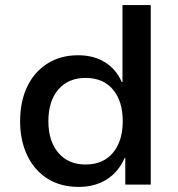

<svg xmlns="http://www.w3.org/2000/svg" viewBox="-20 -725 699 754"><path d="M289 9Q218 9 166.5 -23.5Q115 -56 87 -114.5Q59 -173 59 -249Q59 -326 86.5 -384Q114 -442 165.5 -475Q217 -508 287 -508Q349 -508 393 -480Q437 -452 458 -403H461V-705H572V0H472V-104H469Q445 -49 398.5 -20Q352 9 289 9ZM316 -79Q385 -79 423.5 -125Q462 -171 462 -249Q462 -328 423.5 -373.5Q385 -419 316 -419Q248 -419 209 -373.5Q170 -328 170 -249Q170 -171 209 -125Q248 -79 316 -79Z"/></svg>

Font: Nunito Sans 7pt SemiBold
Style: Regular
Weight: 600
Designer: Vernon Adams
Foundry: Vernon Adams
Version: Version 3.101;gftools[0.9.27]